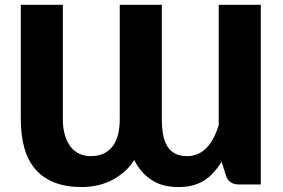

<svg xmlns="http://www.w3.org/2000/svg" viewBox="-20 -748 1144 776"><path d="M1034 -728.5V-2.5H945Q925 -2.5 911.8 -11.8Q898.5 -21 893 -38.5L876 -94Q860.5 -70 843.5 -51Q826.5 -32 805.5 -18.8Q784.5 -5.5 758.8 1.2Q733 8 701 8Q634.5 8 590.8 -21.8Q547 -51.5 522.5 -101.5Q504 -72 479.2 -51.2Q454.5 -30.5 426.8 -17.2Q399 -4 369.2 2Q339.5 8 311 8Q246.5 8 199.8 -10.5Q153 -29 122.8 -64.2Q92.5 -99.5 78.2 -150.8Q64 -202 64 -267.5V-728.5H234V-267.5Q234 -229.5 242.5 -201.2Q251 -173 266 -154.2Q281 -135.5 301.5 -126.2Q322 -117 346.5 -117Q403 -117 433.5 -154.5Q464 -192 464 -267.5V-728.5H634V-267.5Q634 -233 639 -205Q644 -177 655.8 -157.5Q667.5 -138 687.2 -127.5Q707 -117 736.5 -117Q757 -117 775.5 -124Q794 -131 810.2 -146Q826.5 -161 840 -184.8Q853.5 -208.5 864 -242V-728.5Z"/></svg>

Font: Lato 2
Style: Regular
Weight: 900
Designer: Lukasz Dziedzic with Adam Twardoch and Botio Nikoltchev
Foundry: tyPoland Lukasz Dziedzic
Version: Version 2.015; 2015-08-06; http://www.latofonts.com/